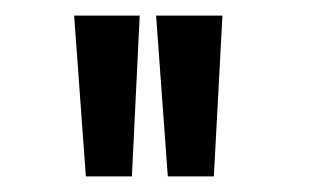

<svg xmlns="http://www.w3.org/2000/svg" viewBox="-20 -743 404 246"><path d="M195 -517 180 -723H265L254 -517ZM90 -517 75 -723H159L149 -517Z"/></svg>

Font: Lil Grotesk Medium
Style: Regular
Weight: 500
Designer: Bastien Sozeau
Foundry: NBR — Bastien Sozeau
Version: Version 3.003; ttfautohint (v1.8.4.7-5d5b);gftools[0.9.33]